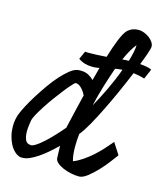

<svg xmlns="http://www.w3.org/2000/svg" viewBox="-118 -854 846 984"><g transform="rotate(15 304.5 -361.5)"><path d="M110.4 -50.8Q111.3 -49.8 112.3 -49.8Q124 -49.8 141.6 -61.5Q159.2 -73.2 180.2 -92.3Q201.2 -111.3 223.6 -135.3Q246.1 -159.2 266.6 -183.6Q274.4 -216.8 285.2 -264.2Q295.9 -311.5 309.6 -366.2Q299.8 -387.7 284.7 -402.3Q269.5 -417 256.8 -417Q252 -417 250 -415Q246.1 -412.1 232.4 -397Q218.8 -381.8 201.2 -359.4Q183.6 -336.9 163.6 -309.6Q143.6 -282.2 126.5 -255.9Q109.4 -229.5 96.7 -206.5Q84 -183.6 82 -169.9Q80.1 -156.2 78.1 -142.1Q76.2 -127.9 76.2 -114.3Q76.2 -88.9 83.5 -70.3Q90.8 -51.8 110.4 -50.8ZM504.9 -685.5Q493.2 -671.9 480 -649.4Q466.8 -627 453.1 -595.7Q460.9 -596.7 469.7 -597.2Q478.5 -597.7 487.3 -597.7Q495.1 -623 500 -646Q504.9 -668.9 504.9 -685.5ZM467.8 -544.9Q453.1 -543.9 442.9 -542.5Q432.6 -541 429.7 -540Q413.1 -493.2 396.5 -439Q379.9 -384.8 367.2 -329.1Q393.6 -376 420.9 -433.1Q448.2 -490.2 467.8 -544.9ZM338.9 -169.9Q336.9 -152.3 335.9 -135.3Q335 -118.2 335 -101.6Q335 -56.6 343.8 -26.4Q367.2 -35.2 393.1 -52.7Q418.9 -70.3 442.9 -91.8Q466.8 -113.3 487.3 -136.2Q507.8 -159.2 522.5 -176.8L561.5 -116.2Q550.8 -101.6 530.8 -75.2Q510.7 -48.8 486.8 -23.4Q462.9 2 438 21.5Q413.1 41 393.6 41H391.6Q372.1 41 349.6 36.1Q327.1 31.2 307.6 22.9Q288.1 14.6 274.9 2.9Q261.7 -8.8 261.7 -22.5Q260.7 -34.2 260.7 -51.8Q260.7 -69.3 259.8 -85.9Q237.3 -63.5 213.9 -43.5Q190.4 -23.4 168.5 -8.8Q146.5 5.9 126.5 14.6Q106.4 23.4 89.8 23.4H79.1Q61.5 19.5 46.9 5.9Q32.2 -7.8 22 -27.3Q11.7 -46.9 5.9 -70.8Q0 -94.7 0 -120.1Q0 -155.3 11.7 -186.5Q19.5 -207 35.2 -236.3Q50.8 -265.6 70.8 -297.4Q90.8 -329.1 113.8 -361.8Q136.7 -394.5 160.2 -420.4Q183.6 -446.3 205.6 -463.9Q227.5 -481.4 246.1 -484.4Q251 -485.4 254.9 -485.4Q258.8 -485.4 262.7 -485.4Q288.1 -485.4 305.2 -475.6Q322.3 -465.8 333 -454.1Q337.9 -470.7 342.3 -488.3Q346.7 -505.9 351.6 -523.4Q341.8 -521.5 333 -520.5Q324.2 -519.5 315.4 -519.5Q270.5 -519.5 239.3 -542L258.8 -585Q263.7 -584 269.5 -584Q275.4 -584 283.2 -584Q300.8 -584 324.2 -585Q347.7 -585.9 372.1 -587.9Q388.7 -643.6 405.3 -684.1Q421.9 -724.6 435.5 -739.3Q449.2 -752.9 463.9 -758.3Q478.5 -763.7 494.1 -763.7Q510.7 -763.7 526.4 -757.3Q542 -751 554.2 -741.7Q566.4 -732.4 573.7 -720.7Q581.1 -709 581.1 -698.2V-695.3Q580.1 -685.5 571.3 -659.7Q562.5 -633.8 547.9 -596.7Q570.3 -594.7 586.9 -591.3Q603.5 -587.9 609.4 -583L586.9 -530.3Q571.3 -535.2 556.2 -538.1Q541 -541 527.3 -543Q506.8 -493.2 481.9 -437.5Q457 -381.8 431.6 -330.1Q406.2 -278.3 382.3 -235.8Q358.4 -193.4 338.9 -169.9Z"/></g></svg>

Font: Miniver
Style: Regular
Weight: 400
Designer: Dathan Boardman
Foundry: Open Window
Version: Version 1.000